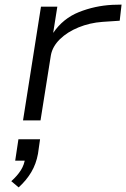

<svg xmlns="http://www.w3.org/2000/svg" viewBox="-20 -523 548 834"><path d="M80 0 158 -494H229L211 -380Q254 -443 323 -470.5Q392 -498 468 -502L508 -503L500 -433L425 -428Q370 -424 321 -404Q272 -384 240 -352.5Q208 -321 201 -283L156 0ZM61 291 29 264Q55 241 70.5 216.5Q86 192 89 164L100 175H46L60 82H154L145 145Q137 189 116 224.5Q95 260 61 291Z"/></svg>

Font: Nunito Sans 7pt Expanded Light
Style: Italic
Weight: 300
Width: 7
Italic angle: -9°
Designer: Vernon Adams
Foundry: Vernon Adams
Version: Version 3.101;gftools[0.9.27]